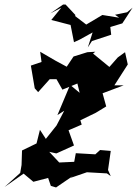

<svg xmlns="http://www.w3.org/2000/svg" viewBox="-23 -790 604 846"><path d="M225 -114 230 -116 303 -149 279 -216 337 -241 331 -260 399 -293 445 -321 429 -379 522 -414H481L540 -506L528 -560L496 -537L459 -495L387 -554L397 -562L362 -560L301 -541L271 -496L221 -523L154 -562L160 -517L113 -501L130 -401L145 -384L196 -441H226L252 -395L318 -422L328 -381L286 -416C267 -372 249 -328 230 -283L260 -302L226 -237L179 -178L153 -218L138 -158L74 -127L72 -63L66 -28L-3 34L81 -25L124 11L189 -6L201 29L224 36L300 -16L287 -6L360 -31L448 -26L465 -14L453 -41L465 -125L418 -129L397 -110L311 -115L304 -77L238 -74L194 -121ZM358 -681 307 -720 310 -723 266 -770H255L199 -731L247 -756L203 -702L288 -680L303 -604L329 -616L385 -647L364 -581L382 -609L467 -637L463 -671L516 -687L561 -756L537 -736L484 -725L502 -712L428 -724L354 -680L348 -671Z"/></svg>

Font: Asimov Aggro
Style: CondIt
Weight: 500
Designer: Google
Version: Version 2.000980; 2014